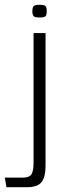

<svg xmlns="http://www.w3.org/2000/svg" viewBox="-65 -608 270 801"><path d="M-38 173 -45 133H30Q58 133 66.5 118.5Q75 104 75 72V-470H125V84Q125 130 108.5 151.5Q92 173 47 173ZM100 -535Q81 -535 75.5 -540.5Q70 -546 70 -561Q70 -577 75.5 -582.5Q81 -588 100 -588Q120 -588 125 -582.5Q130 -577 130 -561Q130 -546 125 -540.5Q120 -535 100 -535Z"/></svg>

Font: Smooch Sans Thin
Style: Regular
Weight: 400
Version: Version 1.010